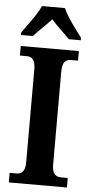

<svg xmlns="http://www.w3.org/2000/svg" viewBox="-62 -966 474 1001"><g transform="rotate(5 175.5 -465.5)"><path d="M20 -784V-771H82C105 -797 149 -837 176 -867C201 -837 246 -797 271 -771H333V-784C305 -822 255 -886 236 -931H116C97 -886 46 -822 20 -784ZM24 0H328V-50H292C266 -50 246 -64 246 -112V-600C246 -652 265 -664 292 -664H328V-714H24V-664H60C84 -664 105 -652 105 -600V-112C105 -62 84 -50 60 -50H24Z"/></g></svg>

Font: Noto Serif Tamil Condensed
Style: Bold Italic
Weight: 700
Width: 3
Italic angle: -12°
Designer: Indian Type Foundry, Tom Grace, and the Monotype Design Team
Foundry: Monotype Imaging Inc.
Version: Version 2.003